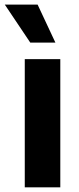

<svg xmlns="http://www.w3.org/2000/svg" viewBox="-45 -797 337 817"><path d="M60.4 0H211.6V-545.5H60.4ZM83.8 -615.8H190.7L115.1 -777.3H-24.5Z"/></svg>

Font: Karasuma Gothic
Style: Bold
Weight: 700
Designer: Rasmus Andersson / Ryoko Nishizuka
Foundry: Genbu
Version: Version 1.00